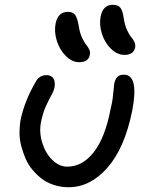

<svg xmlns="http://www.w3.org/2000/svg" viewBox="-20 -787 629 797"><path d="M497.1 -559.1Q466.8 -559.1 440.7 -584.5Q414.6 -609.9 402.8 -647.5Q391.1 -685.1 397.9 -719.2Q407.7 -767.1 448.2 -767.1Q469.2 -767.1 479.2 -755.4Q489.3 -743.7 494.1 -709Q498 -682.6 507.3 -662.4Q516.6 -642.1 524.7 -633.1Q532.7 -624 537.8 -613Q543 -602.1 541 -589.8Q534.2 -559.1 497.1 -559.1ZM309.1 -528.8Q279.3 -528.8 253.4 -554.4Q227.5 -580.1 215.8 -617.9Q204.1 -655.8 210.9 -689.9Q221.2 -737.8 261.2 -737.8Q281.7 -737.8 291.3 -726.1Q300.8 -714.4 307.1 -678.2Q311 -651.4 320.3 -631.1Q329.6 -610.8 337.4 -601.8Q345.2 -592.8 350.3 -582Q355.5 -571.3 353 -560.1Q347.7 -528.8 309.1 -528.8ZM265.1 -9.8Q232.9 -9.8 204.3 -19Q175.8 -28.3 154.3 -44.4Q132.8 -60.5 114.7 -82.3Q96.7 -104 85.9 -129.2Q75.2 -154.3 68.1 -181.4Q61 -208.5 61 -235.1Q61 -261.7 64.9 -287.1Q82 -369.6 129.9 -450.2Q135.3 -460.9 146.7 -468Q158.2 -475.1 172.9 -475.1Q193.4 -475.1 201.9 -460.9Q210.4 -446.8 206.1 -423.8Q203.1 -408.7 192.9 -390.9Q182.6 -373 170.2 -345.5Q157.7 -317.9 149.9 -278.8Q142.1 -237.8 155.3 -194.6Q168.5 -151.4 197 -123.3Q225.6 -95.2 258.8 -95.2Q322.8 -95.2 369.9 -156.2Q417 -217.3 439 -334Q444.8 -357.4 447.3 -375.2Q449.7 -393.1 451.2 -410.4Q452.6 -427.7 454.1 -439Q458 -458 467 -467.5Q476.1 -477.1 494.1 -477.1Q557.6 -477.1 528.8 -327.1Q497.1 -170.9 425.5 -90.3Q354 -9.8 265.1 -9.8Z"/></svg>

Font: Shantell Sans Irregular
Style: Italic
Weight: 400
Italic angle: -11.31°
Designer: Stephen Nixon, Anya Danilova, Shantell Martin
Foundry: Arrow Type
Version: Version 1.006;[9816181b4]